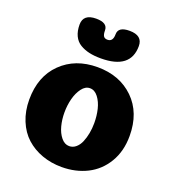

<svg xmlns="http://www.w3.org/2000/svg" viewBox="-171 -1120 1147 1260"><g transform="rotate(20 402.5 -490.5)"><path d="M402 -140Q428 -140 448.5 -157.5Q469 -175 481 -203.5Q493 -232 499.5 -266.5Q506 -301 506 -338Q506 -389 495 -434.5Q484 -480 459.5 -512Q435 -544 402 -544Q370 -544 346 -512Q322 -480 310 -434Q298 -388 298 -338Q298 -288 309.5 -244Q321 -200 345.5 -170Q370 -140 402 -140ZM402 6Q329 6 265 -17Q201 -40 153.5 -83Q106 -126 79 -192Q52 -258 52 -338Q52 -500 149.5 -595.5Q247 -691 402 -691Q557 -691 655 -595.5Q753 -500 753 -338Q753 -231 705.5 -152Q658 -73 579 -33.5Q500 6 402 6ZM400 -882Q438 -882 438 -934Q438 -987 517 -987Q608 -987 608 -913Q608 -752 400 -752Q354 -752 318.5 -760Q283 -768 254 -785.5Q225 -803 209.5 -835.5Q194 -868 194 -913Q194 -987 284 -987Q364 -987 364 -934Q364 -907 372 -894.5Q380 -882 400 -882Z"/></g></svg>

Font: Coiny 2.0
Style: Regular
Weight: 400
Version: Version 1.001 July 11, 2018